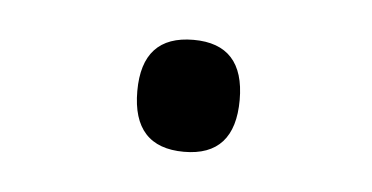

<svg xmlns="http://www.w3.org/2000/svg" viewBox="-25 -115 302 156"><g transform="rotate(5 126.0 -37.5)"><path d="M128.4 8.3Q169.9 8.3 169.9 -37.6Q169.9 -83 128.4 -83Q86.4 -83 86.4 -37.6Q86.4 8.3 128.4 8.3Z"/></g></svg>

Font: My Font
Style: ExtraLight
Weight: 500
Designer: Vernon Adams
Foundry: newtypography
Version: Version 0.001